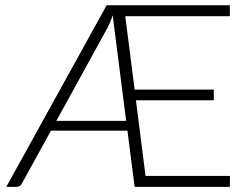

<svg xmlns="http://www.w3.org/2000/svg" viewBox="-20 -728 967 748"><path d="M471.5 -257 419 -668.5Q415 -655.5 410 -644Q405 -632.5 399.5 -621L199.5 -257ZM876 -42.5 875.5 0H504.5L476.5 -219H178.5L65 -12.5Q58.5 0 44 0H4.5L395.5 -707.5H875.5V-665H468L504.5 -379H813V-337.5H509.5L547 -42.5Z"/></svg>

Font: Lato 2
Style: Regular
Weight: 300
Designer: Lukasz Dziedzic with Adam Twardoch and Botio Nikoltchev
Foundry: tyPoland Lukasz Dziedzic
Version: Version 2.015; 2015-08-06; http://www.latofonts.com/